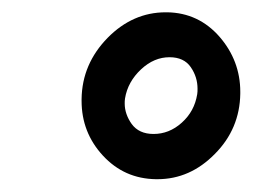

<svg xmlns="http://www.w3.org/2000/svg" viewBox="-20 -741 421 309"><path d="M111.3 -581.5C111.3 -580.6 111.3 -579.6 111.3 -578.6C111.3 -544.9 122.6 -515.6 145.5 -490.7C168.5 -465.8 196.8 -453.1 231 -452.6C231.9 -452.6 232.4 -452.6 233.4 -452.6C268.6 -452.6 299.3 -466.3 325.7 -493.2C352.5 -520 366.2 -552.7 366.7 -590.3C366.7 -591.3 366.7 -592.3 366.7 -593.3C366.7 -626.5 355.5 -656.2 333.5 -681.6C311 -707.5 282.7 -720.7 249 -721.2C248 -721.2 247.6 -721.2 246.6 -721.2C211.4 -721.2 180.2 -707.5 153.3 -680.2C126 -652.3 111.8 -619.6 111.3 -581.5ZM181.2 -582.5C184.1 -600.6 192.9 -616.2 207 -629.4C221.2 -642.6 236.3 -648.9 252.9 -648.9C268.1 -648.9 279.8 -643.6 287.1 -632.8C294.4 -622.1 297.9 -610.8 297.9 -598.1C297.9 -595.2 297.9 -592.3 297.4 -589.4C294.4 -570.8 286.1 -555.7 272.5 -543.5C258.8 -531.2 243.7 -525.4 227.1 -525.4C211.4 -525.4 199.7 -530.8 191.9 -541.5C184.6 -551.8 180.7 -563 180.7 -574.2C180.7 -577.1 180.7 -579.6 181.2 -582.5Z"/></svg>

Font: Roboto
Style: Bold Italic
Weight: 700
Italic angle: -12°
Designer: Google
Version: Version 2.137; 2017